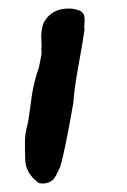

<svg xmlns="http://www.w3.org/2000/svg" viewBox="-20 -176 297 450"><path d="M71 253Q39 230 39 196Q39 188 38.5 170Q38 152 39.5 139.5Q41 127 45 114Q47 104 50 81.5Q53 59 55 45.5Q57 32 61.5 14Q66 -4 71 -17Q72 -23 74 -32Q76 -41 77 -47.5Q78 -54 77 -59Q78 -71 77 -81Q76 -91 77.5 -103Q79 -115 83 -124Q101 -156 141 -156Q154 -156 167 -151Q175 -147 177 -140Q179 -133 178 -122Q177 -111 178 -107Q175 -82 164.5 -25.5Q154 31 152 64Q132 180 121 215Q120 217 117 223.5Q114 230 112 234Q110 238 106.5 242.5Q103 247 98.5 249.5Q94 252 89 253Q88 254 80 254Q72 254 71 253Z"/></svg>

Font: Excalifont
Style: Regular
Weight: 400
Designer: Your Own Font Foundry (Virgil); Ján Filípek / DizajnDesign (Excalifont, modifications)
Foundry: Your Own Font Foundry (Virgil); Ján Filípek / DizajnDesign (Excalifont, modifications)
Version: Version 1.000;Glyphs 3.2 (3227)